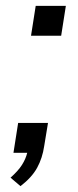

<svg xmlns="http://www.w3.org/2000/svg" viewBox="-20 -522 268 656"><path d="M86 -400 102 -502H205L189 -400ZM50 114 16 85Q42 62 55 41.5Q68 21 73 0H26L42 -102H144L131 -23Q125 18 107 51Q89 84 50 114Z"/></svg>

Font: Mulish
Style: Italic
Weight: 400
Italic angle: -9°
Designer: Vernon Adams
Foundry: Vernon Adams
Version: Version 3.603; ttfautohint (v1.8.3)